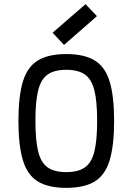

<svg xmlns="http://www.w3.org/2000/svg" viewBox="-20 -893 640 927"><path d="M300 14Q213 14 162.5 -17Q112 -48 90.5 -119.5Q69 -191 69 -309Q69 -428 90.5 -499Q112 -570 162.5 -601Q213 -632 300 -632Q387 -632 437.5 -601Q488 -570 509.5 -499Q531 -428 531 -309Q531 -191 509.5 -119.5Q488 -48 437.5 -17Q387 14 300 14ZM300 -62Q357 -62 389.5 -84.5Q422 -107 435.5 -161Q449 -215 449 -309Q449 -404 435.5 -457.5Q422 -511 389.5 -533.5Q357 -556 300 -556Q243 -556 210.5 -533.5Q178 -511 164.5 -457.5Q151 -404 151 -309Q151 -215 164.5 -161Q178 -107 210.5 -84.5Q243 -62 300 -62ZM289 -676 234 -735 393 -873 448 -815Z"/></svg>

Font: Victor Mono Thin Medium
Style: Regular
Weight: 500
Monospace: yes
Version: Version 1.561;gftools[0.9.30]